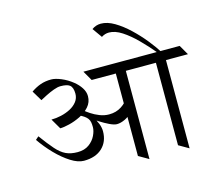

<svg xmlns="http://www.w3.org/2000/svg" viewBox="-123 -1065 1369 1219"><g transform="rotate(-15 561.0 -455.5)"><path d="M147.5 -539.1 107.4 -606Q138.2 -627.4 170.2 -638.7Q202.1 -649.9 240.7 -649.9Q267.6 -649.9 306.2 -633.8Q344.7 -617.7 377.9 -590.8Q404.3 -569.8 421.9 -543Q439.5 -516.1 439.5 -487.3Q439.5 -447.8 414.1 -418.9Q388.7 -390.1 351.6 -371.8Q314.5 -353.5 277.3 -344.5Q240.2 -335.4 216.8 -335.4L177.2 -403.3Q208.5 -403.3 241.7 -410.9Q274.9 -418.5 303.2 -433.3Q331.5 -448.2 349.1 -470.9Q366.7 -493.7 366.7 -523.4Q366.7 -564.9 346.7 -580.1Q329.6 -593.3 287.1 -593.3Q267.6 -593.3 241.2 -583.5Q214.8 -573.7 189.5 -561Q164.1 -548.3 147.5 -539.1ZM352.5 -383.8 378.9 -409.7Q390.6 -403.8 406.5 -387.2Q422.4 -370.6 438 -347.2Q453.6 -323.7 463.9 -297.9Q474.1 -272 474.1 -247.6Q474.1 -179.7 430.4 -138.4Q386.7 -97.2 309.6 -97.2Q271 -97.2 223.9 -127Q176.8 -156.7 130.6 -204.3Q84.5 -252 48.8 -304.2L69.3 -322.3Q113.8 -261.7 145 -226.3Q176.3 -190.9 208 -175.8Q239.7 -160.6 285.2 -160.6Q330.6 -160.6 360.4 -182.4Q390.1 -204.1 404.5 -234.4Q418.9 -264.6 418.9 -289.1Q418.9 -308.1 416.3 -321.8Q413.6 -335.4 405.8 -346.2Q391.1 -366.2 352.5 -383.8ZM368.2 -387.2 386.2 -408.2Q399.9 -396.5 424.1 -380.4Q448.2 -364.3 478.5 -352.3Q508.8 -340.3 540 -340.3Q586.9 -340.3 621.8 -363.3Q656.7 -386.2 668.9 -413.1V-317.9Q655.8 -295.9 626.2 -281.7Q596.7 -267.6 571.8 -267.6Q554.2 -267.6 524.4 -281.7Q494.6 -295.9 462.6 -316.4Q430.7 -336.9 404.5 -356.7Q378.4 -376.5 368.2 -387.2ZM642.1 -644.5 679.2 -580.1H488.8L451.7 -644.5ZM817.4 -644.5 854.5 -580.1H664.1L627 -644.5ZM647.5 -38.1V-644.5H713.4V0ZM920.4 -644.5 957.5 -580.1H767.1L730 -644.5ZM1084.5 -644.5 1121.6 -580.1H952.1L915 -644.5ZM911.1 -38.1V-644.5H977.1V0ZM961.9 -638.7H939Q894.5 -691.9 848.1 -738.3Q801.8 -784.7 757.1 -813.7Q712.4 -842.8 672.4 -842.8Q645.5 -842.8 622.6 -827.6L577.6 -891.1Q604.5 -910.6 636.7 -910.6Q679.2 -910.6 725.8 -883.1Q772.5 -855.5 817.6 -812.7Q862.8 -770 900.4 -723.4Q938 -676.8 961.9 -638.7Z"/></g></svg>

Font: Annapurna SIL
Style: Regular
Weight: 400
Designer: Peter Martin, Annie Olsen
Foundry: SIL International
Version: Version 2.000